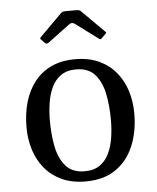

<svg xmlns="http://www.w3.org/2000/svg" viewBox="-53 -790 690 845"><g transform="rotate(-5 291.5 -367.0)"><path d="M157.5 -270Q157.5 -309 163.2 -347.2Q169 -385.5 183.5 -416.5Q198 -447.5 224.2 -466.2Q250.5 -485 291.5 -485Q346 -485 375 -452Q404 -419 414.8 -365.5Q425.5 -312 425.5 -250Q425.5 -211 419.8 -172.8Q414 -134.5 399.5 -103.5Q385 -72.5 358.8 -53.8Q332.5 -35 291.5 -35Q237 -35 208 -68Q179 -101 168.2 -154.5Q157.5 -208 157.5 -270ZM52.5 -250Q52.5 -197.5 67.2 -150.5Q82 -103.5 111.8 -67.5Q141.5 -31.5 186.2 -10.8Q231 10 291.5 10Q372 10 425 -26.8Q478 -63.5 504.2 -126.8Q530.5 -190 530.5 -270Q530.5 -322.5 515.8 -369.5Q501 -416.5 471.2 -452.5Q441.5 -488.5 396.8 -509.2Q352 -530 291.5 -530Q231 -530 186.2 -509Q141.5 -488 111.8 -450Q82 -412 67.2 -361Q52.5 -310 52.5 -250ZM163 -615Q172.5 -605.5 181 -612L279.5 -685.5Q291.5 -694.5 304.5 -685L402 -612.5Q408.5 -608 410.5 -607.8Q412.5 -607.5 418 -613L434.5 -629.5Q438.5 -633.5 438.2 -635Q438 -636.5 434 -640L338 -736Q333.5 -740.5 329.2 -742.5Q325 -744.5 315 -744.5H272.5Q261.5 -744.5 256.5 -743Q251.5 -741.5 246 -736L152 -642Q146.5 -636.5 146.5 -634.5Q146.5 -632.5 152 -627Z"/></g></svg>

Font: Besley
Style: Regular
Weight: 400
Designer: Owen Earl
Foundry: indestructible type*
Version: Version 4.000